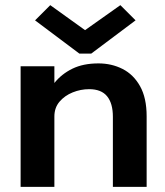

<svg xmlns="http://www.w3.org/2000/svg" viewBox="-20 -725 640 745"><path d="M60 0V-468H191V-403Q219 -438 261 -458.5Q303 -479 362 -479Q413 -479 455.5 -457.5Q498 -436 523.5 -390.5Q549 -345 549 -274V0H418V-272Q418 -324 395.5 -351.5Q373 -379 326 -379Q293 -379 262 -366.5Q231 -354 211 -330.5Q191 -307 191 -273V0ZM175 -705 310 -608 447 -705 506 -646 334 -517H288L116 -646Z"/></svg>

Font: Inconsolata Expanded ExtraBold
Style: Regular
Weight: 800
Width: 7
Monospace: yes
Designer: Raph Levien, Cyreal, Brenton Simpson
Foundry: Raph Levien, Cyreal, Google
Version: Version 3.001; ttfautohint (v1.8.2.53-6de2)